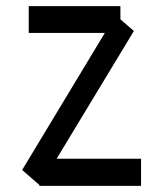

<svg xmlns="http://www.w3.org/2000/svg" viewBox="-20 -626 528 626"><path d="M439.9 -108.4V-20H111.8H111.3H108.4V-22.9L52.2 -71.8L321.8 -518.6H73.7V-606H372.6V-563L416.5 -524.9L164.6 -108.4Z"/></svg>

Font: Gap Sans
Style: Regular
Weight: 400
Designer: Alexandre Liziard and Étienne Ozeray
Foundry: Interstices.io
Version: Version 1.6.1 - December 3. 2014